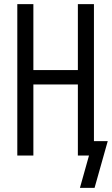

<svg xmlns="http://www.w3.org/2000/svg" viewBox="-20 -755 543 932"><path d="M368 157 412 0H358V-345H142V0H64V-735H142V-415H358V-735H436V-70H503L439 157Z"/></svg>

Font: Iosevka Custom
Style: Regular
Weight: 400
Monospace: yes
Designer: Belleve Invis
Foundry: Belleve Invis
Version: Version 32.5.0; ttfautohint (v1.8.4)